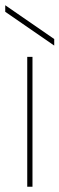

<svg xmlns="http://www.w3.org/2000/svg" viewBox="-56 -713 227 733"><path d="M48 0V-496H68V0ZM151 -539 -36 -668V-693L151 -564Z"/></svg>

Font: DM Sans 36pt Thin
Style: Regular
Weight: 250
Designer: Colophon Foundry, Jonny Pinhorn
Foundry: Colophon Foundry
Version: Version 4.004;gftools[0.9.30]